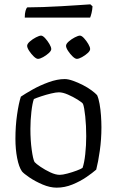

<svg xmlns="http://www.w3.org/2000/svg" viewBox="-20 -864 538 884"><path d="M241 0Q210 0 176 -14.5Q142 -29 115.5 -47Q89 -65 81 -75Q67 -95 59 -136Q51 -177 51 -225Q51 -283 58.5 -335.5Q66 -388 76 -419Q95 -432 129.5 -451.5Q164 -471 204 -485.5Q244 -500 278 -500Q294 -500 316.5 -492Q339 -484 361.5 -472.5Q384 -461 401.5 -448Q419 -435 427 -426Q434 -411 438.5 -385.5Q443 -360 445 -331.5Q447 -303 447 -278Q447 -223 439.5 -170Q432 -117 423 -83Q406 -68 377.5 -48.5Q349 -29 313.5 -14.5Q278 0 241 0ZM255 -59Q268 -59 290.5 -65Q313 -71 333 -78.5Q353 -86 360 -91Q368 -113 372.5 -154Q377 -195 377 -237Q377 -285 372.5 -328Q368 -371 362 -386Q357 -393 337 -405.5Q317 -418 293 -428.5Q269 -439 251 -439Q238 -439 215 -433.5Q192 -428 169.5 -420.5Q147 -413 136 -408Q129 -389 124.5 -349Q120 -309 120 -271Q120 -218 126 -174.5Q132 -131 139 -118Q146 -110 166.5 -96Q187 -82 211.5 -70.5Q236 -59 255 -59ZM334 -593Q326 -593 314.5 -604Q303 -615 293.5 -629.5Q284 -644 284 -653Q284 -662 296.5 -673Q309 -684 324.5 -692Q340 -700 348 -700Q356 -700 367 -688Q378 -676 386.5 -661.5Q395 -647 395 -638Q395 -630 383.5 -619.5Q372 -609 357.5 -601Q343 -593 334 -593ZM155 -593Q147 -593 135.5 -604Q124 -615 114.5 -629.5Q105 -644 105 -653Q105 -662 117.5 -673Q130 -684 145.5 -692Q161 -700 169 -700Q177 -700 188 -688Q199 -676 207.5 -661.5Q216 -647 216 -638Q216 -630 204.5 -619.5Q193 -609 178.5 -601Q164 -593 155 -593ZM94 -783Q94 -802 97.5 -814Q101 -826 105 -830Q135 -830 177.5 -831.5Q220 -833 264 -835.5Q308 -838 343.5 -840.5Q379 -843 396 -844L406 -835Q405 -818 401.5 -804Q398 -790 395 -783Z"/></svg>

Font: Texturina 72pt Light
Style: Regular
Weight: 300
Designer: Guillermo Torres Carreño
Foundry: Omnibus-Type
Version: Version 1.002; ttfautohint (v1.8.3)